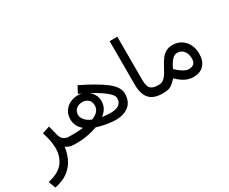

<svg xmlns="http://www.w3.org/2000/svg" viewBox="-142 -1112 2154 1809"><g transform="rotate(-30 935.0 -207.5)"><path d="M382.8 0Q349.1 0 326.4 -9Q303.7 -18.1 291 -28.3Q283.7 35.6 255.6 95.5Q227.5 155.3 171.4 199.7Q115.2 244.1 22.9 262.2L-5.9 185.1Q113.3 159.2 162.1 94.5Q210.9 29.8 210.9 -58.6Q210.9 -100.1 201.9 -145.8Q192.9 -191.4 176.8 -238.8L257.8 -266.1L284.2 -164.1Q294.9 -123 318.4 -106Q341.8 -88.9 377.4 -88.9H395.5V0Z M647.5 -396.5 686 -468.8Q861.3 -383.3 947.3 -316.2Q1033.2 -249 1033.2 -179.2Q1033.2 -92.8 979.7 -48.8Q926.3 -4.9 836.4 -4.9Q802.7 -4.9 764.6 -10.3Q726.6 -15.6 692.4 -23.7Q658.2 -31.7 634.8 -39.6Q592.3 -23.9 535.2 -12Q478 0 424.8 0H377.4V-88.9H418.5Q450.7 -88.9 475.3 -90.3Q500 -91.8 529.3 -95.2Q495.6 -122.6 480.7 -155Q465.8 -187.5 465.8 -222.2Q465.8 -272.9 489.7 -309.6Q513.7 -346.2 553.2 -366Q592.8 -385.7 639.6 -385.7Q660.6 -385.7 681.6 -380.4Q665 -388.2 647.5 -396.5ZM735.8 -93.3Q757.3 -90.8 782.7 -88.6Q808.1 -86.4 827.6 -86.4Q886.7 -86.4 917.7 -108.6Q948.7 -130.9 948.7 -177.7Q948.7 -201.7 921.4 -229.7Q894 -257.8 848.4 -287.8Q802.7 -317.9 747.6 -347.2Q774.4 -325.7 790.8 -295.4Q807.1 -265.1 807.1 -231.4Q807.1 -185.5 788.8 -153.1Q770.5 -120.6 735.8 -93.3ZM549.8 -223.1Q549.8 -194.3 574 -165.8Q598.1 -137.2 644 -119.6Q731.9 -155.3 731.9 -222.2Q731.9 -264.6 706.3 -286.9Q680.7 -309.1 644.5 -309.1Q602.5 -309.1 576.2 -285.6Q549.8 -262.2 549.8 -223.1Z M1155.3 -677.2H1238.8V-205.6Q1238.8 -136.7 1263.9 -112.8Q1289.1 -88.9 1340.3 -88.9H1352.1V0H1340.3Q1247.1 0 1201.2 -49.6Q1155.3 -99.1 1155.3 -206.1Z M1673.8 11.2Q1625 11.2 1583.7 -10Q1542.5 -31.2 1498 -74.2Q1466.3 -38.6 1437 -19.3Q1407.7 0 1354.5 0H1334V-88.9H1352.1Q1384.8 -88.9 1407.2 -107.7Q1429.7 -126.5 1447.3 -156.2Q1464.8 -186 1482.2 -219.5Q1499.5 -252.9 1521 -282.7Q1542.5 -312.5 1573 -331.3Q1603.5 -350.1 1648.4 -350.1Q1702.6 -350.1 1742.9 -324Q1783.2 -297.9 1805.4 -253.9Q1827.6 -210 1827.6 -155.8Q1827.6 -76.2 1787.4 -32.5Q1747.1 11.2 1673.8 11.2ZM1650.4 -263.7Q1626 -263.7 1606 -247.3Q1585.9 -231 1569.8 -205.1Q1553.7 -179.2 1541 -151.4Q1570.3 -120.6 1601.6 -101.1Q1641.6 -75.2 1672.9 -75.2Q1745.1 -75.2 1745.1 -147.9Q1745.1 -198.7 1720 -231.2Q1694.8 -263.7 1650.4 -263.7Z"/></g></svg>

Font: Vazirmatn RD
Style: Regular
Weight: 400
Designer: Saber Rastikerdar
Foundry: Saber Rastikerdar
Version: Version 32.102